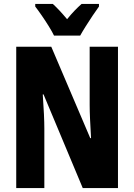

<svg xmlns="http://www.w3.org/2000/svg" viewBox="-20 -950 678 970"><path d="M576 0H398L200 -473H196Q200 -417 202 -373.5Q204 -330 204 -300V0H62V-714H239L436 -252H440Q437 -304 435 -346Q433 -388 433 -419V-714H576ZM253 -770Q244 -789 227 -816.5Q210 -844 191 -871.5Q172 -899 158 -917V-930H247Q278 -902 319 -853Q340 -879 357.5 -897Q375 -915 392 -930H480V-917Q466 -898 448 -871Q430 -844 413 -817Q396 -790 385 -770Z"/></svg>

Font: Noto Sans Thai ExtCond ExtBd
Style: Regular
Weight: 800
Width: 2
Designer: Monotype Design Team
Foundry: Monotype Imaging Inc.
Version: Version 2.002; ttfautohint (v1.8.4.7-5d5b)